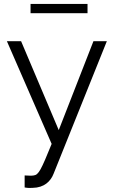

<svg xmlns="http://www.w3.org/2000/svg" viewBox="-20 -730 582 974"><path d="M135 -663H424V-710H135ZM105 160V221C122 224 134 224 146 223C204 222 237 190 252 151L522 -521H454L278 -70L87 -521H15L242 0C188 133 176 157 151 160C143 162 123 161 105 160Z"/></svg>

Font: FIGSv2-sans-serif
Style: Regular
Weight: 400
Designer: Matt McInerney, Pablo Impallari, Rodrigo Fuenzalida,Mirko Velimirovic
Foundry: Matt McInerney, Pablo Impallari, Rodrigo Fuenzalida
Version: Version 4.021;hotconv 1.0.109;makeotfexe 2.5.65596